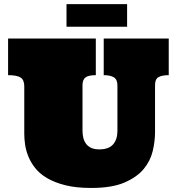

<svg xmlns="http://www.w3.org/2000/svg" viewBox="-20 -910 875 950"><path d="M454.1 -719.2V-538.1Q417 -538.1 402.6 -526.6Q388.2 -515.1 388.2 -488.8V-263.2Q388.2 -245.1 392.1 -228.5Q396 -211.9 405.5 -199Q415 -186 430.9 -178.5Q446.8 -170.9 471.2 -170.9Q518.1 -170.9 539.6 -195.6Q561 -220.2 561 -262.2V-486.8Q561 -517.1 543 -527.6Q524.9 -538.1 493.2 -538.1V-719.2H814.9V-538.1Q782.2 -538.1 764.6 -528.6Q747.1 -519 747.1 -488.8V-255.9Q747.1 -210.9 735.6 -162.4Q724.1 -113.8 690.7 -73.5Q657.2 -33.2 595.2 -6.6Q533.2 20 431.2 20Q356.9 20 303.5 6.6Q250 -6.8 212.9 -28.8Q175.8 -50.8 153.8 -78.9Q131.8 -106.9 119.9 -137Q107.9 -167 104 -195.6Q100.1 -224.1 100.1 -248V-482.9Q100.1 -515.1 81.5 -526.6Q63 -538.1 20 -538.1V-719.2ZM309.1 -889.6H608.9V-777.8H309.1Z"/></svg>

Font: Ultra
Style: Regular
Weight: 400
Designer: Astigmatic (AOETI)
Foundry: Astigmatic (AOETI)
Version: Version 1.001